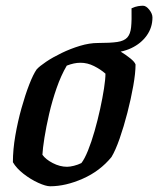

<svg xmlns="http://www.w3.org/2000/svg" viewBox="-20 -650 552 670"><path d="M155 0Q140 0 113.5 -12Q87 -24 62 -43.5Q37 -63 25 -84Q25 -128 33.5 -177Q42 -226 55 -272.5Q68 -319 82 -355Q96 -391 108 -408Q118 -419 141 -434.5Q164 -450 195 -465Q226 -480 259 -490Q292 -500 322 -500Q336 -500 357 -492Q378 -484 398.5 -471.5Q419 -459 434.5 -446.5Q450 -434 453 -425Q453 -395 445 -350Q437 -305 424.5 -256.5Q412 -208 397.5 -166.5Q383 -125 369 -102Q329 -53 269 -26.5Q209 0 155 0ZM214 -68Q224 -68 238 -71.5Q252 -75 264 -81Q275 -95 287 -124.5Q299 -154 310 -192.5Q321 -231 329.5 -270Q338 -309 343 -341.5Q348 -374 348 -393Q331 -408 308 -419.5Q285 -431 261 -431Q249 -431 237.5 -428.5Q226 -426 213 -421Q193 -387 177.5 -342.5Q162 -298 151.5 -252.5Q141 -207 135 -169Q129 -131 128 -110Q139 -94 164 -81Q189 -68 214 -68ZM361 -466Q352 -466 341.5 -468Q331 -470 321 -475L322 -500Q365 -500 389 -503.5Q413 -507 424 -519Q435 -531 437.5 -555Q440 -579 439 -621Q452 -627 462 -628.5Q472 -630 479 -630Q490 -630 501 -616Q512 -602 512 -589Q512 -554 492 -526Q472 -498 438 -482Q404 -466 361 -466Z"/></svg>

Font: Texturina SemiBold
Style: Italic
Weight: 600
Italic angle: -11°
Designer: Guillermo Torres Carreño
Foundry: Omnibus-Type
Version: Version 1.002; ttfautohint (v1.8.3)